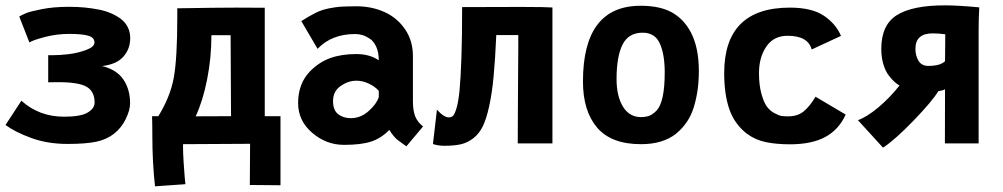

<svg xmlns="http://www.w3.org/2000/svg" viewBox="-29 -525 3672 703"><path d="M-8.8 -67.4 49.3 -156.2Q114.3 -97.7 205.6 -97.7Q266.1 -97.7 291.7 -112.8Q317.4 -127.9 317.4 -149.4Q317.4 -190.4 288.1 -207.3Q258.8 -224.1 185.5 -224.1Q179.2 -224.1 166.5 -223.9Q153.8 -223.6 147.5 -223.6V-322.8H156.2H158.7H162.1Q190.9 -322.8 224.1 -326.9Q257.3 -331.1 287.1 -342.3Q316.9 -353.5 316.9 -369.6Q316.9 -387.7 293.9 -394.3Q271 -400.9 225.1 -400.9Q178.7 -400.9 135.5 -389.6Q92.3 -378.4 78.6 -369.6L41.5 -464.4Q49.8 -469.7 65.9 -476.6Q82 -483.4 125.2 -491.7Q168.5 -500 219.7 -500H226.1Q254.4 -500 280.3 -497.6Q306.2 -495.1 331.5 -490.2Q356.9 -485.4 377.7 -476.3Q398.4 -467.3 414.3 -455.1Q430.2 -442.9 439 -425Q447.8 -407.2 447.8 -385.3Q447.8 -345.7 422.6 -317.4Q397.5 -289.1 344.7 -283.2Q397.5 -270.5 422.4 -234.4Q447.3 -198.2 447.3 -147Q447.3 -121.6 431.4 -89.1Q415.5 -56.6 388.7 -35.6Q361.8 -14.2 323.7 -6.1Q285.6 2 217.8 2Q145 2 85.4 -19.8Q25.9 -41.5 -8.8 -67.4Z M815.4 -396H745.1Q745.1 -314 729.5 -234.9Q713.9 -155.8 687.5 -99.1L816.9 -99.6ZM998 153.3 885.7 152.3 886.7 1.5 641.1 2.9Q641.1 2.9 641.1 10.7Q641.1 34.2 643.3 68.8Q645.5 103.5 647.5 126.5L649.9 149.4L538.6 157.2Q528.8 69.3 528.8 -26.4Q528.8 -69.3 527.8 -99.6H550.8Q594.2 -169.9 607.2 -240.2Q620.1 -310.5 620.1 -460.4V-494.6Q763.7 -497.1 835.9 -497.1L940.4 -496.6V-99.6H998Z M1190.4 -154.8Q1190.4 -121.6 1209.2 -106.9Q1228 -92.3 1255.4 -92.3Q1291.5 -92.3 1320.6 -118.2Q1349.6 -144 1357.9 -169.4V-192.4Q1344.2 -208 1321.5 -218.8Q1298.8 -229.5 1275.9 -229.5Q1246.1 -229.5 1218.3 -210.2Q1190.4 -190.9 1190.4 -154.8ZM1482.9 -154.3Q1482.9 -120.1 1491.2 -99.1Q1499.5 -78.1 1520 -62L1459 10.7Q1453.1 6.3 1441.9 -1.5Q1430.7 -9.3 1425.3 -13.7Q1419.9 -18.1 1411.9 -27.6Q1403.8 -37.1 1396.5 -49.3Q1367.7 -19.5 1331.3 -7.1Q1294.9 5.4 1230.5 5.4Q1165.5 5.4 1114 -38.8Q1062.5 -83 1062.5 -147.5Q1062.5 -218.8 1106 -263.7Q1139.6 -297.9 1180.7 -312.5Q1221.7 -327.1 1275.9 -327.1Q1324.2 -327.1 1357.9 -304.2Q1357.9 -332.5 1348.9 -353Q1339.8 -373.5 1325.4 -383.1Q1311 -392.6 1298.1 -396.5Q1285.2 -400.4 1272 -400.4Q1185.1 -400.4 1133.8 -346.2L1074.2 -447.8Q1106 -467.8 1127.7 -478.5Q1149.4 -489.3 1175.8 -494.4Q1202.1 -499.5 1218 -500.5Q1233.9 -501.5 1275.9 -502Q1331.5 -502 1378.2 -481.2Q1424.8 -460.4 1453.9 -418.2Q1482.9 -376 1482.9 -319.8Z M1556.2 2.4 1570.8 -123.5Q1596.2 -95.2 1614.3 -95.2Q1623.5 -95.2 1629.6 -100.8Q1635.7 -106.4 1642.6 -129.2Q1649.4 -151.9 1653.6 -193.8Q1657.7 -235.8 1660.4 -312.7Q1663.1 -389.6 1663.1 -499L1835.9 -499.5H1894Q1966.3 -499.5 1993.7 -497.6V0H1866.7Q1866.7 -26.4 1867.2 -121.3Q1867.7 -216.3 1868.2 -281.2L1868.7 -346.2V-396.5H1788.1Q1784.2 -307.1 1778.3 -245.1Q1772.5 -183.1 1762.2 -136.5Q1752 -89.8 1738.8 -62.7Q1725.6 -35.6 1704.3 -19Q1683.1 -2.4 1658.7 3.2Q1634.3 8.8 1598.1 8.8Q1575.7 8.8 1556.2 2.4Z M2375.5 -120.6Q2404.8 -152.8 2404.8 -258.8Q2404.8 -258.8 2404.8 -266.6Q2403.8 -331.1 2385.7 -368.2Q2367.7 -405.3 2324.2 -405.3Q2272 -405.3 2250.2 -361.3Q2228.5 -317.4 2228.5 -235.4Q2228.5 -172.9 2252 -134.5Q2275.4 -96.2 2318.4 -96.2Q2337.9 -96.7 2349.9 -101.8Q2361.8 -106.9 2375.5 -120.6ZM2317.9 2.9Q2209 2.9 2157.2 -57.9Q2105.5 -118.7 2105.5 -226.6Q2105.5 -503.9 2316.9 -503.9Q2387.2 -503.9 2430.9 -479.7Q2474.6 -455.6 2501 -405.8Q2529.8 -350.1 2529.8 -265.1Q2529.8 -229 2525.4 -196.8Q2521 -164.6 2511.7 -133.8Q2502.4 -103 2485.8 -78.6Q2469.2 -54.2 2446.5 -35.6Q2423.8 -17.1 2391.4 -7.1Q2358.9 2.9 2318.8 2.9Z M2750 -257.8Q2750 -213.9 2758.8 -181.9Q2767.6 -149.9 2779.1 -134.5Q2790.5 -119.1 2807.1 -110.4Q2823.7 -101.6 2832.8 -100.3Q2841.8 -99.1 2852.5 -99.1H2858.4Q2892.1 -99.1 2914.3 -117.7Q2936.5 -136.2 2957 -170.9L3067.4 -105.5Q3042.5 -50.3 2992.7 -23.4Q2942.9 3.4 2863.3 3.4Q2814.9 3.4 2776.1 -4.4Q2737.3 -12.2 2705.6 -35.6Q2660.2 -70.8 2641.4 -125.2Q2622.6 -179.7 2622.6 -257.3Q2622.6 -497.1 2863.3 -497.1Q2943.4 -497.1 2987.8 -467.3Q3031.2 -438 3050.3 -393.6L2942.9 -343.8Q2929.7 -394 2854.5 -394Q2803.7 -394 2776.9 -354.5Q2750 -314.9 2750 -257.8Z M3264.6 -211.9Q3256.3 -216.3 3246.6 -224.9Q3236.8 -233.4 3224.9 -249Q3212.9 -264.6 3205.3 -290Q3197.8 -315.4 3197.8 -346.2Q3197.8 -433.6 3254.6 -469.5Q3311.5 -505.4 3430.7 -505.4Q3479.5 -505.4 3556.6 -498Q3554.2 -460.9 3554.2 -412.6V0H3430.7L3431.2 -198.2Q3426.8 -195.8 3420.7 -194.1Q3414.6 -192.4 3410.6 -191.9L3406.7 -191.4Q3385.7 -155.8 3316.2 -83.7Q3246.6 -11.7 3204.1 15.6L3112.3 -85Q3145 -96.7 3186.8 -131.6Q3228.5 -166.5 3264.6 -211.9ZM3322.8 -346.2Q3322.8 -320.8 3334.2 -302.2Q3345.7 -283.7 3369.6 -283.7Q3413.6 -283.7 3431.2 -300.8L3432.1 -399.4Q3408.7 -402.8 3385.7 -402.8Q3322.8 -402.8 3322.8 -346.2Z"/></svg>

Font: Fantasque Sans Mono
Style: Bold
Weight: 700
Monospace: yes
Designer: Jany Belluz
Version: Version 1.8.0 ; ttfautohint (v1.8.2)